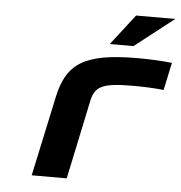

<svg xmlns="http://www.w3.org/2000/svg" viewBox="-50 -728 732 776"><g transform="rotate(5 316.0 -340.0)"><path d="M482 -396C512 -396 565 -395 608 -390L632 -502C587 -507 540 -509 492 -509C276 -509 205 -461 176 -322L107 0H249L317 -322C330 -379 358 -396 482 -396ZM375 -556H471L630 -680H471Z"/></g></svg>

Font: LT Wave Mono Bold
Style: Italic
Weight: 700
Designer: Daniel Lyons
Version: Version 2.5 (Glyphs App)